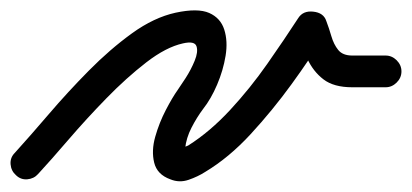

<svg xmlns="http://www.w3.org/2000/svg" viewBox="-41 -306 779 363"><path d="M31 23Q23 32 10.5 33Q-2 34 -11 25Q-20 17 -21 4.5Q-22 -8 -13 -17Q16 -49 51.5 -90.5Q87 -132 127 -172.5Q167 -213 208.5 -243Q250 -273 291 -282Q333 -291 354.5 -281.5Q376 -272 383 -250Q390 -228 385.5 -200.5Q381 -173 369.5 -146Q358 -119 343 -100Q331 -84 321 -64.5Q311 -45 309 -25Q309 -23 309.5 -19Q310 -15 309 -17Q307 -19 306 -20.5Q305 -22 302 -23Q297 -25 304 -27Q311 -29 315 -31Q356 -57 394 -98Q432 -139 464.5 -185.5Q497 -232 523 -272Q532 -286 551 -284Q571 -282 576 -266Q581 -253 585.5 -237.5Q590 -222 598.5 -211.5Q607 -201 625 -201Q641 -201 656.5 -201Q672 -201 688 -201Q688 -201 688 -201Q688 -201 688 -201Q700 -201 709 -192Q718 -183 718 -171Q718 -159 709 -150Q700 -141 688 -141Q672 -141 656.5 -141Q641 -141 625 -141Q590 -141 570.5 -156Q551 -171 540 -195Q529 -219 520 -246Q517 -254 526.5 -257Q536 -260 548 -258Q560 -257 569 -252Q578 -247 573 -240Q546 -196 510 -146.5Q474 -97 433 -52.5Q392 -8 347 19Q333 28 315.5 34Q298 40 281 33Q256 24 250.5 1.5Q245 -21 252.5 -47.5Q260 -74 272.5 -98Q285 -122 295 -136Q300 -143 310 -158.5Q320 -174 327 -191Q334 -208 330.5 -218.5Q327 -229 305 -224Q273 -217 235.5 -188Q198 -159 160 -120Q122 -81 88.5 -42Q55 -3 31 23Q31 23 31 23Q31 23 31 23Z"/></svg>

Font: FRB American Cursive Guidelines
Style: Bold Italic
Weight: 700
Italic angle: -25°
Version: Version 2.0;Modular Font Editor K font №1